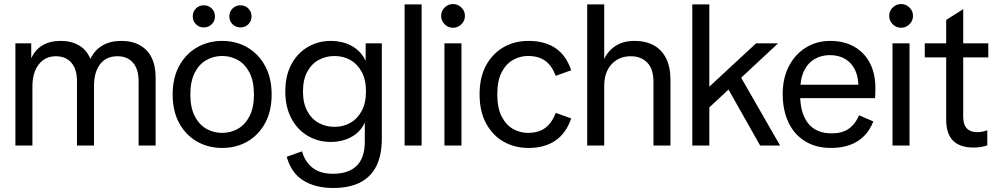

<svg xmlns="http://www.w3.org/2000/svg" viewBox="-20 -727 4976 959"><path d="M56.9 0V-510.7H136V-435.4Q155.8 -479.1 192.8 -500.9Q229.9 -522.7 283.2 -522.7Q337.3 -522.7 375.4 -499.9Q413.5 -477.1 431.5 -432.9Q451.9 -475.9 490.9 -499.3Q529.9 -522.7 585.2 -522.7Q640.4 -522.7 678.7 -501.2Q717 -479.7 737.1 -439.3Q757.3 -399 757.3 -340.4V0H672.3V-321.7Q672.3 -382 643.9 -414.1Q615.6 -446.1 567.1 -446.1Q510.8 -446.1 480.1 -406.6Q449.5 -367.1 449.5 -296.9V0H364.5V-321.7Q364.5 -382 336.2 -414.1Q307.8 -446.1 259.3 -446.1Q205.5 -446.1 173.7 -405.3Q141.9 -364.5 141.9 -294.4V0Z M1089.6 12Q1020.5 12 964.2 -19.9Q908 -51.9 875.2 -111.8Q842.4 -171.7 842.4 -254.9Q842.4 -338.3 875.2 -398.1Q908 -458 964.2 -490.3Q1020.5 -522.7 1089.6 -522.7Q1159.6 -522.7 1215.4 -490.3Q1271.2 -458 1304 -398.1Q1336.8 -338.3 1336.8 -254.9Q1336.8 -171.7 1304 -111.8Q1271.2 -51.9 1215.4 -19.9Q1159.6 12 1089.6 12ZM1089.6 -63.3Q1133 -63.3 1169.1 -84.2Q1205.3 -105 1226.8 -147.6Q1248.4 -190.1 1248.4 -254.9Q1248.4 -320.5 1226.8 -363.1Q1205.3 -405.6 1169.1 -426.5Q1133 -447.4 1089.6 -447.4Q1046.2 -447.4 1010 -426.5Q973.8 -405.6 952.3 -363.1Q930.8 -320.5 930.8 -254.9Q930.8 -190.1 952.3 -147.6Q973.8 -105 1010 -84.2Q1046.2 -63.3 1089.6 -63.3ZM998 -590Q974.7 -590 958.7 -605.8Q942.7 -621.7 942.7 -645.2Q942.7 -669 958.7 -684.8Q974.7 -700.6 998 -700.6Q1021.3 -700.6 1037.5 -684.8Q1053.7 -669 1053.7 -645.2Q1053.7 -621.7 1037.5 -605.8Q1021.3 -590 998 -590ZM1181 -590Q1157.8 -590 1141.7 -605.8Q1125.5 -621.7 1125.5 -645.2Q1125.5 -669 1141.7 -684.8Q1157.8 -700.6 1181 -700.6Q1204.5 -700.6 1220.4 -684.8Q1236.4 -669 1236.4 -645.2Q1236.4 -621.7 1220.4 -605.8Q1204.5 -590 1181 -590Z M1644.7 212Q1554.5 212 1494.2 174.1Q1433.9 136.3 1412.2 55.9L1488.6 28.9Q1502.4 79.9 1540.5 110.4Q1578.5 140.9 1643.2 140.9Q1720.3 140.9 1761.2 101.4Q1802.1 61.9 1802.1 -19.7V-114.7Q1784.8 -78.2 1757 -57.2Q1729.3 -36.1 1696.9 -27.1Q1664.5 -18 1632.5 -18Q1568.7 -18 1516.9 -48.6Q1465.1 -79.2 1435 -136.2Q1405 -193.1 1405 -270.7Q1405 -348.6 1435 -405Q1465.1 -461.4 1516.9 -492Q1568.7 -522.7 1632.5 -522.7Q1665.3 -522.7 1698.2 -513.6Q1731.1 -504.5 1759.6 -482.7Q1788.1 -460.8 1806.4 -423.3V-510.7H1887.1V-35.4Q1887.1 49.2 1859.1 103.9Q1831 158.6 1777 185.3Q1723 212 1644.7 212ZM1650.7 -93.4Q1694.2 -93.4 1729.5 -113.2Q1764.8 -133 1786.4 -172.6Q1808 -212.3 1808 -270.7Q1808 -329.4 1786.4 -368.6Q1764.8 -407.8 1729.5 -427.5Q1694.2 -447.2 1650.7 -447.2Q1607.3 -447.2 1571.5 -427.5Q1535.6 -407.8 1514.5 -368.2Q1493.3 -328.6 1493.3 -269.9Q1493.3 -212.3 1514.5 -172.6Q1535.6 -133 1571.5 -113.2Q1607.3 -93.4 1650.7 -93.4Z M2000.9 0V-705H2085.9V0Z M2199.9 0V-510.7H2284.9V0ZM2242.8 -588.3Q2218.6 -588.3 2200.9 -605.8Q2183.3 -623.2 2183.3 -647.7Q2183.3 -672.1 2200.9 -689.5Q2218.6 -706.8 2242.8 -706.8Q2267 -706.8 2284.6 -689.5Q2302.3 -672.1 2302.3 -647.7Q2302.3 -623.2 2284.6 -605.8Q2267 -588.3 2242.8 -588.3Z M2619.4 12Q2550.8 12 2495.7 -19.2Q2440.7 -50.4 2408 -110.4Q2375.4 -170.4 2375.4 -255.7Q2375.4 -341.2 2408 -400.7Q2440.7 -460.3 2495.7 -491.5Q2550.8 -522.7 2619.4 -522.7Q2701 -522.7 2754.5 -486.6Q2808 -450.5 2833 -376L2755.8 -348.3Q2735.4 -401 2702 -424.2Q2668.6 -447.4 2617.3 -447.4Q2577.7 -447.4 2542.6 -427.7Q2507.6 -408.1 2485.7 -366Q2463.8 -323.8 2463.8 -255.7Q2463.8 -187.7 2485.7 -145.1Q2507.6 -102.6 2542.6 -82.9Q2577.7 -63.3 2617.3 -63.3Q2668.4 -63.3 2701.8 -86.9Q2735.2 -110.5 2755.8 -163.2L2833 -135.5Q2808 -62 2754.4 -25Q2700.8 12 2619.4 12Z M2912.9 0V-705H2997.9V-432.5Q3018.2 -475 3056.3 -498.8Q3094.5 -522.7 3149 -522.7Q3204.6 -522.7 3244.8 -501Q3285 -479.3 3307 -435.8Q3328.9 -392.2 3328.9 -326.4V0H3243.9V-317Q3243.9 -383.6 3212.3 -414.9Q3180.8 -446.1 3130.7 -446.1Q3071.4 -446.1 3034.6 -406.1Q2997.9 -366.1 2997.9 -298V0Z M3487.7 -157.7V-294.1H3522.9L3756.6 -510.7H3866.4L3654.4 -313L3642 -301.3ZM3437.9 0V-705H3522.9V0ZM3776.8 0 3603.9 -305.9 3661.9 -373.8 3876.4 0Z M4131 12Q4055.9 12 4001.5 -21.3Q3947 -54.7 3918.2 -115.7Q3889.4 -176.7 3889.4 -257.6Q3889.4 -336.6 3920.4 -396.4Q3951.3 -456.1 4005.2 -489.4Q4059 -522.7 4127.4 -522.7Q4194.9 -522.7 4245.6 -494.4Q4296.3 -466.1 4324.3 -413.4Q4352.3 -360.7 4352.3 -288.1Q4352.3 -273.3 4352 -259.4Q4351.7 -245.5 4350.6 -236.8H3938.9V-303.9H4299.8L4267.8 -286.4Q4268.7 -339.2 4251.5 -376.2Q4234.3 -413.1 4201.7 -432.4Q4169.1 -451.7 4124.7 -451.7Q4084 -451.7 4050 -432.7Q4016 -413.8 3996.3 -373.6Q3976.5 -333.4 3976.5 -269.4V-254.4Q3976.5 -161.9 4016.1 -111.4Q4055.6 -60.9 4134.8 -60.9Q4184.8 -60.9 4217.8 -82.9Q4250.7 -105 4271 -151.3L4342.1 -120.5Q4325 -76.2 4295 -46.7Q4264.9 -17.2 4224 -2.6Q4183.1 12 4131 12Z M4437.9 0V-510.7H4522.9V0ZM4480.8 -588.3Q4456.6 -588.3 4438.9 -605.8Q4421.3 -623.2 4421.3 -647.7Q4421.3 -672.1 4438.9 -689.5Q4456.6 -706.8 4480.8 -706.8Q4505 -706.8 4522.6 -689.5Q4540.3 -672.1 4540.3 -647.7Q4540.3 -623.2 4522.6 -605.8Q4505 -588.3 4480.8 -588.3Z M4842 10Q4775.1 10 4740.6 -24.2Q4706 -58.4 4706 -129.9V-627.4L4791 -681.3V-143.7Q4791 -104.3 4809.1 -85.6Q4827.1 -66.9 4860.7 -66.9Q4871.5 -66.9 4883.9 -68.9Q4896.3 -70.9 4911.3 -76.4V-0.7Q4893.9 4.8 4877.3 7.4Q4860.7 10 4842 10ZM4599 -440.4V-510.6H4916.3V-440.4Z"/></svg>

Font: TikTok Sans Light
Style: Regular
Weight: 300
Version: Version 4.000